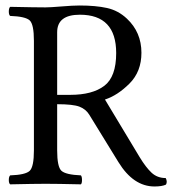

<svg xmlns="http://www.w3.org/2000/svg" viewBox="-20 -672 630 702"><path d="M272 -618.2Q189 -618.2 189 -554.2V-325.2H236.8Q317.9 -325.2 361.3 -358.2Q404.8 -391.1 404.8 -478Q404.8 -618.2 272 -618.2ZM189 -122.1Q189 -62 204.6 -47.6Q220.2 -33.2 275.9 -30.8Q279.8 -25.9 279.8 -13.9Q279.8 -2 275.9 2Q188 0 147 0Q106.9 0 17.1 2Q12.2 -2 12.2 -13.9Q12.2 -25.9 17.1 -30.8Q73.2 -32.7 88.6 -47.4Q104 -62 104 -122.1V-522.9Q104 -583 88.6 -597.4Q73.2 -611.8 17.1 -613.8Q12.2 -617.7 12.2 -629.9Q12.2 -642.1 17.1 -647Q111.3 -645 146 -645Q163.1 -645 204.6 -648.4Q246.1 -651.9 271 -651.9Q330.1 -651.9 371.1 -642.8Q412.1 -633.8 443.8 -604Q497.1 -554.2 497.1 -479Q497.1 -410.2 453.6 -366.7Q410.2 -323.2 363.8 -308.1L490.2 -98.1Q513.2 -60.1 534.2 -40.5Q555.2 -21 585.9 -21Q592.8 -7.8 586.9 2.9Q572.8 9.8 544.9 9.8Q467.8 9.8 413.1 -79.1L306.2 -252.9Q293.9 -272.9 270.5 -282Q247.1 -291 189 -291Z"/></svg>

Font: Linux Libertine
Style: Regular
Weight: 400
Designer: Philipp H. Poll
Foundry: Philipp H. Poll
Version: Version 5.3.0 ; ttfautohint (v0.9)